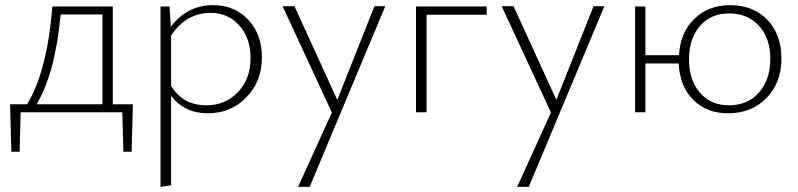

<svg xmlns="http://www.w3.org/2000/svg" viewBox="-20 -435 3093 744"><path d="M495 -31 490 153H458L454 0H60L56 153H24L19 -31H85Q163 -159 183 -410H417V-31ZM122 -31H377V-379H215Q194 -152 122 -31Z M805 -415Q890 -415 942.5 -358Q995 -301 995 -213Q995 -120 935 -58Q875 4 785 4Q694 4 643 -64V283L602 289V-410H637L642 -331Q705 -415 805 -415ZM779 -27Q854 -27 902.5 -78.5Q951 -130 951 -210Q951 -286 908 -335.5Q865 -385 796 -385Q701 -385 643 -297V-102Q689 -27 779 -27Z M1431 -411H1473L1180 289H1135L1266 1L1075 -411H1121L1287 -48Z M1866 -410V-378H1633V0H1592V-410Z M2280 -411H2322L2029 289H1984L2115 1L1924 -411H1970L2136 -48Z M2810 -415Q2899 -415 2953.5 -358Q3008 -301 3008 -209Q3008 -114 2950 -55Q2892 4 2801 4Q2718 4 2666 -48.5Q2614 -101 2610 -189H2481V0H2441V-410H2481V-221H2611Q2616 -309 2670.5 -362Q2725 -415 2810 -415ZM2804 -27Q2878 -27 2921.5 -77Q2965 -127 2965 -207Q2965 -287 2921 -335Q2877 -383 2805 -383Q2734 -383 2692 -334Q2650 -285 2650 -205Q2650 -124 2692.5 -75.5Q2735 -27 2804 -27Z"/></svg>

Font: EauTest Light
Style: Regular
Weight: 300
Designer: Christian Thalmann (Catharsis Fonts)
Version: Version 0.001;PS 000.001;hotconv 1.0.88;makeotf.lib2.5.64775